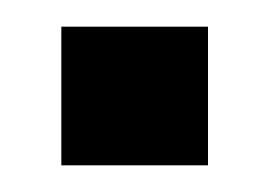

<svg xmlns="http://www.w3.org/2000/svg" viewBox="-20 -124 202 144"><path d="M26 0V-104H136V0Z"/></svg>

Font: Rokkitt
Style: Bold
Weight: 700
Designer: Vernon Adams
Foundry: Vernon Adams
Version: Version 3.103